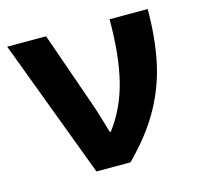

<svg xmlns="http://www.w3.org/2000/svg" viewBox="-85 -638 765 730"><g transform="rotate(-15 297.5 -273.0)"><path d="M3 -546H156L262 -243Q270 -220 280 -186Q290 -152 296 -132H300Q357 -207 381.5 -305.5Q406 -404 406 -546H556Q556 -438 537.5 -345.5Q519 -253 472.5 -168.5Q426 -84 342 0H208Z"/></g></svg>

Font: Noto Sans
Style: Bold
Weight: 700
Designer: Monotype Design Team
Foundry: Monotype Imaging Inc.
Version: Version 2.000;GOOG;noto-source:20170915:90ef993387c0; ttfaut